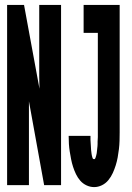

<svg xmlns="http://www.w3.org/2000/svg" viewBox="-20 -755 540 783"><path d="M364 8Q348 8 333 1Q318 -6 307.5 -18Q297 -30 290 -44.5Q283 -59 278 -74.5Q273 -90 270 -105.5Q267 -121 264.5 -136.5Q262 -152 261 -168Q260 -184 260 -201H349Q349 -196 349 -192Q349 -188 349 -184Q349 -180 349.5 -176Q350 -172 350 -168Q350 -164 350.5 -160Q351 -156 351 -151.5Q351 -147 351.5 -143Q352 -139 352.5 -135Q353 -131 353.5 -127Q354 -123 355 -119Q356 -115 357.5 -110.5Q359 -106 364 -106Q368 -106 369.5 -111.5Q371 -117 372.5 -121.5Q374 -126 374.5 -130.5Q375 -135 375.5 -140Q376 -145 376.5 -149.5Q377 -154 377.5 -158.5Q378 -163 378 -168Q378 -173 378 -177.5Q378 -182 378.5 -186.5Q379 -191 379 -196Q379 -201 379 -205.5Q379 -210 379 -215V-621H321V-735H468V-215Q468 -198 467.5 -181Q467 -164 465 -147Q463 -130 460 -113.5Q457 -97 452 -81Q447 -65 440 -49.5Q433 -34 422 -20.5Q411 -7 395.5 0.5Q380 8 364 8ZM9 0V-735H78L141 -393Q141 -405 140.5 -417Q140 -429 140 -441V-735H229V0H160L98 -342V0Z"/></svg>

Font: Iosevka SS18 Heavy
Style: Regular
Weight: 900
Monospace: yes
Designer: Belleve Invis
Foundry: Belleve Invis
Version: Version 25.1.1; ttfautohint (v1.8.4)